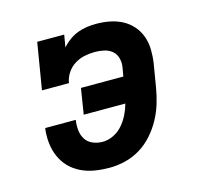

<svg xmlns="http://www.w3.org/2000/svg" viewBox="-84 -621 767 722"><g transform="rotate(-15 300.0 -260.0)"><path d="M258 8Q229 8 201 3.5Q173 -1 148 -13Q123 -25 104.5 -44Q86 -63 75 -88Q64 -113 61 -142Q58 -171 62 -199H181Q178 -179 180 -159Q182 -139 192 -123.5Q202 -108 220 -100.5Q238 -93 258 -93Q279 -93 300 -103Q321 -113 336 -130.5Q351 -148 361 -168Q371 -188 377 -210H215L231 -310H396L402 -344Q405 -362 400.5 -379.5Q396 -397 383 -408Q370 -419 352.5 -423Q335 -427 317 -427Q297 -427 276.5 -423Q256 -419 237.5 -407.5Q219 -396 207 -377.5Q195 -359 192 -339H87L117 -520H222L214 -472Q227 -487 243 -498.5Q259 -510 276.5 -516.5Q294 -523 312 -525.5Q330 -528 348 -528Q375 -528 401 -523Q427 -518 449.5 -506Q472 -494 488.5 -475Q505 -456 513.5 -432Q522 -408 522.5 -381Q523 -354 519 -328L504 -238Q499 -208 490 -178Q481 -148 465.5 -119.5Q450 -91 428 -66Q406 -41 378 -24Q350 -7 319 0.5Q288 8 258 8Z"/></g></svg>

Font: Iosevka Etoile Oblique
Style: Bold
Weight: 700
Italic angle: -9°
Designer: Belleve Invis
Foundry: Belleve Invis
Version: Version 15.5.2; ttfautohint (v1.8.4)